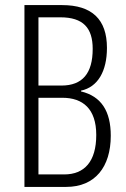

<svg xmlns="http://www.w3.org/2000/svg" viewBox="-20 -734 494 754"><path d="M224 -714H76V0H240C353 0 415 -78 415 -201C415 -297 378 -356 298 -375V-378C364 -392 400 -454 400 -546C400 -658 341 -714 224 -714ZM221 -398H131V-666H217C307 -666 344 -624 344 -542C344 -446 304 -398 221 -398ZM131 -350H225C305 -350 358 -307 358 -204C358 -100 312 -49 232 -49H131Z"/></svg>

Font: Noto Sans Devanagari UI ExtraCondensed Light
Style: Regular
Weight: 300
Width: 2
Designer: Jelle Bosma - Monotype Design Team
Foundry: Monotype Imaging Inc.
Version: Version 2.004